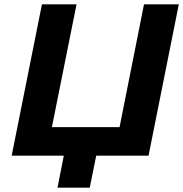

<svg xmlns="http://www.w3.org/2000/svg" viewBox="-20 -720 848 888"><path d="M807 -700H646L533 -132H220L334 -700H174L34 0H275L246 148H395L425 0H667Z"/></svg>

Font: AWKNG-Font
Style: Bold Italic
Weight: 700
Italic angle: -11.3°
Designer: Awakening Church
Foundry: Awakening Church
Version: Version 1.700;PS 001.700;hotconv 1.0.88;makeotf.lib2.5.64775